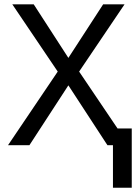

<svg xmlns="http://www.w3.org/2000/svg" viewBox="-20 -679 640 898"><path d="M299.8 -408.2 462.4 -658.7H562.5L350.1 -344.2L529.8 -78.1H596.2V199.2H508.3V0H482.4L299.8 -279.8L117.7 0H17.6L250 -344.2L37.6 -658.7H137.7Z"/></svg>

Font: Cousine
Style: Regular
Weight: 400
Monospace: yes
Designer: Steve Matteson
Foundry: Monotype Imaging Inc.
Version: Version 1.21